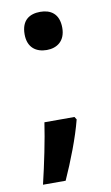

<svg xmlns="http://www.w3.org/2000/svg" viewBox="-80 -647 443 768"><g transform="rotate(-10 141.0 -263.5)"><path d="M140 -450C181 -450 216 -473 216 -527C216 -585 181 -605 140 -605C97 -605 63 -585 63 -527C63 -473 97 -450 140 -450ZM202 -167H80C70 -98 50 -1 31 78H123C156 5 191 -85 209 -156Z"/></g></svg>

Font: Noto Sans Tamil UI SemiBold
Style: Regular
Weight: 600
Designer: Jelle Bosma - Monotype Design Team
Foundry: Monotype Imaging Inc.
Version: Version 2.004